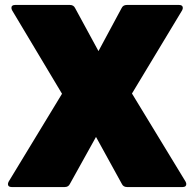

<svg xmlns="http://www.w3.org/2000/svg" viewBox="-20 -754 783 774"><path d="M716 0H492Q477 0 471 -13L367 -202L262 -13Q256 0 241 0H27Q12 0 12 -12Q12 -16 15 -22L230 -376L29 -712Q26 -718 26 -722Q26 -734 41 -734H262Q277 -734 283 -721L377 -548L470 -721Q476 -734 491 -734H702Q717 -734 717 -722Q717 -718 714 -712L512 -377L728 -22Q731 -16 731 -12Q731 0 716 0Z"/></svg>

Font: YamahaIndonesia935. App Black
Style: Regular
Weight: 900
Designer: Dalton Maag Ltd
Foundry: Dalton Maag Ltd
Version: Version 1.002; January 01, 2024; Regular/Italic